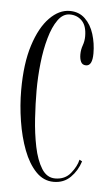

<svg xmlns="http://www.w3.org/2000/svg" viewBox="-45 -558 351 600"><g transform="rotate(5 131.0 -258.0)"><path d="M146 10Q114 10 90.2 -14.8Q66.5 -39.5 51 -80.2Q35.5 -121 27.8 -170Q20 -219 20 -267Q20 -350.5 38.5 -408.2Q57 -466 86.8 -496.2Q116.5 -526.5 150 -526.5Q179 -526.5 198 -508.2Q217 -490 226 -461Q235 -432 235 -400.5Q235 -361.5 215 -361.5Q203.5 -361.5 199 -370.8Q194.5 -380 194.5 -394Q194.5 -409 199.5 -422.8Q204.5 -436.5 204.5 -451.5Q204.5 -484.5 189.2 -500Q174 -515.5 151 -515.5Q129.5 -515.5 113.8 -493.5Q98 -471.5 87.8 -435.2Q77.5 -399 72.8 -355.8Q68 -312.5 68 -269.5Q68 -228.5 71 -182Q74 -135.5 82.5 -94.2Q91 -53 107.2 -27Q123.5 -1 149.5 -1Q180.5 -1 198.2 -23Q216 -45 220.5 -66L229 -61.5Q219.5 -31.5 198.5 -10.8Q177.5 10 146 10Z"/></g></svg>

Font: Imbue 100pt ExtraLight
Style: Regular
Weight: 200
Designer: Tyler Finck
Foundry: Etcetera Type Company
Version: Version 1.102; ttfautohint (v1.8.3)